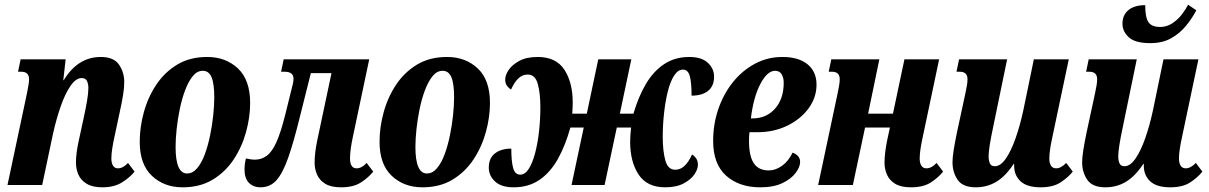

<svg xmlns="http://www.w3.org/2000/svg" viewBox="-20 -789 5159 819"><path d="M417 10Q375 10 350 -5Q325 -20 314.5 -44Q304 -68 304 -95Q304 -136 316 -189L338 -291Q346 -327 351.5 -360Q357 -393 357 -414Q357 -429 351.5 -442.5Q346 -456 328 -456Q304 -456 281 -423Q258 -390 239 -335.5Q220 -281 206 -218L160 0H12L95 -391Q99 -411 101.5 -426Q104 -441 104 -451Q104 -483 71 -483H57L68 -536H260L250 -447H252Q312 -546 410 -546Q465 -546 487.5 -513.5Q510 -481 510 -439Q510 -415 505 -384Q500 -353 491 -312L469 -209Q463 -182 459 -157Q455 -132 455 -113Q455 -94 462 -82.5Q469 -71 483 -71Q505 -71 526 -94L554 -57Q534 -32 500.5 -11Q467 10 417 10Z M759 10Q680 10 628 -39Q576 -88 576 -184Q576 -246 593.5 -310Q611 -374 646.5 -427.5Q682 -481 736 -513.5Q790 -546 864 -546Q943 -546 995 -497Q1047 -448 1047 -350Q1047 -289 1029.5 -225.5Q1012 -162 976.5 -108.5Q941 -55 887 -22.5Q833 10 759 10ZM778 -49Q802 -49 821 -71.5Q840 -94 853.5 -130.5Q867 -167 876 -210.5Q885 -254 889.5 -296.5Q894 -339 894 -373Q894 -432 882.5 -459.5Q871 -487 845 -487Q821 -487 802.5 -464.5Q784 -442 770 -405Q756 -368 747 -324.5Q738 -281 733.5 -238.5Q729 -196 729 -162Q729 -49 778 -49Z M1091 10Q1061 10 1042 -9Q1023 -28 1023 -66Q1023 -88 1029 -113Q1039 -111 1048.5 -109.5Q1058 -108 1067 -108Q1096 -108 1118.5 -125Q1141 -142 1159.5 -183.5Q1178 -225 1196 -297L1229 -430Q1232 -443 1232 -453Q1232 -483 1194 -483H1179L1190 -536H1555L1486 -209Q1480 -182 1476.5 -157Q1473 -132 1473 -113Q1473 -94 1479.5 -82.5Q1486 -71 1501 -71Q1523 -71 1544 -94L1572 -57Q1552 -32 1520 -11Q1488 10 1435 10Q1392 10 1367.5 -5Q1343 -20 1332.5 -44Q1322 -68 1322 -95Q1322 -136 1333 -189L1394 -477H1306L1259 -290Q1233 -184 1210 -118Q1187 -52 1160 -21Q1133 10 1091 10Z M1782 10Q1703 10 1651 -39Q1599 -88 1599 -184Q1599 -246 1616.5 -310Q1634 -374 1669.5 -427.5Q1705 -481 1759 -513.5Q1813 -546 1887 -546Q1966 -546 2018 -497Q2070 -448 2070 -350Q2070 -289 2052.5 -225.5Q2035 -162 1999.5 -108.5Q1964 -55 1910 -22.5Q1856 10 1782 10ZM1801 -49Q1825 -49 1844 -71.5Q1863 -94 1876.5 -130.5Q1890 -167 1899 -210.5Q1908 -254 1912.5 -296.5Q1917 -339 1917 -373Q1917 -432 1905.5 -459.5Q1894 -487 1868 -487Q1844 -487 1825.5 -464.5Q1807 -442 1793 -405Q1779 -368 1770 -324.5Q1761 -281 1756.5 -238.5Q1752 -196 1752 -162Q1752 -49 1801 -49Z M2171 10Q2118 10 2091.5 -15Q2065 -40 2065 -74Q2065 -114 2091 -134.5Q2117 -155 2161 -155Q2161 -100 2169 -72Q2177 -44 2199 -44Q2220 -44 2236 -69.5Q2252 -95 2263 -137.5Q2274 -180 2279.5 -230.5Q2285 -281 2285 -331Q2285 -391 2274 -431Q2263 -471 2231 -471Q2208 -471 2190.5 -454Q2173 -437 2160 -407Q2151 -412 2143 -422.5Q2135 -433 2135 -450Q2135 -469 2150 -491Q2165 -513 2195.5 -529.5Q2226 -546 2274 -546Q2352 -546 2387.5 -491.5Q2423 -437 2423 -352Q2423 -342 2422.5 -330Q2422 -318 2421 -304H2483L2532 -536H2673L2624 -304H2682Q2703 -376 2735 -430.5Q2767 -485 2813 -515.5Q2859 -546 2920 -546Q2973 -546 2999.5 -521Q3026 -496 3026 -462Q3026 -422 3000.5 -401.5Q2975 -381 2930 -381Q2930 -436 2922.5 -464Q2915 -492 2893 -492Q2872 -492 2855.5 -466.5Q2839 -441 2828.5 -398.5Q2818 -356 2812.5 -305.5Q2807 -255 2807 -205Q2807 -145 2818 -105Q2829 -65 2860 -65Q2883 -65 2900.5 -82Q2918 -99 2932 -130Q2941 -125 2949 -114Q2957 -103 2957 -86Q2957 -67 2942 -45Q2927 -23 2896 -6.5Q2865 10 2817 10Q2740 10 2704 -44.5Q2668 -99 2668 -184Q2668 -197 2669 -211.5Q2670 -226 2672 -245H2611L2559 0H2418L2470 -245H2413Q2392 -169 2360 -111.5Q2328 -54 2281.5 -22Q2235 10 2171 10Z M3223 10Q3133 10 3077.5 -39.5Q3022 -89 3022 -188Q3022 -259 3044 -323.5Q3066 -388 3106 -438Q3146 -488 3200 -517Q3254 -546 3317 -546Q3387 -546 3425 -514.5Q3463 -483 3463 -428Q3463 -374 3430 -328Q3397 -282 3339.5 -253.5Q3282 -225 3210 -225H3177Q3175 -208 3175 -188Q3175 -123 3195.5 -92.5Q3216 -62 3259 -62Q3288 -62 3315.5 -81.5Q3343 -101 3361 -138Q3393 -126 3393 -98Q3393 -77 3374 -51.5Q3355 -26 3317.5 -8Q3280 10 3223 10ZM3183 -284H3191Q3249 -284 3286 -325.5Q3323 -367 3323 -436Q3323 -458 3314 -472.5Q3305 -487 3286 -487Q3253 -487 3223.5 -431Q3194 -375 3183 -284Z M3866 10Q3823 10 3798.5 -5Q3774 -20 3763.5 -44Q3753 -68 3753 -95Q3753 -116 3756 -140Q3759 -164 3764 -189L3776 -245H3670L3618 0H3470L3553 -391Q3557 -410 3559.5 -425Q3562 -440 3562 -451Q3562 -483 3529 -483H3515L3526 -536H3731L3683 -304H3789L3838 -536H3986L3917 -209Q3911 -182 3907 -157Q3903 -132 3903 -113Q3903 -94 3910 -82.5Q3917 -71 3932 -71Q3954 -71 3975 -94L4003 -57Q3983 -32 3951 -11Q3919 10 3866 10Z M4142 10Q4087 10 4065 -22Q4043 -54 4043 -97Q4043 -117 4048 -149Q4053 -181 4062 -224L4098 -391Q4102 -410 4104.5 -424.5Q4107 -439 4107 -451Q4107 -483 4074 -483H4060L4071 -536H4276L4216 -245Q4207 -203 4202 -171.5Q4197 -140 4197 -121Q4197 -106 4202 -93Q4207 -80 4224 -80Q4248 -80 4270.5 -112.5Q4293 -145 4312 -199Q4331 -253 4345 -318L4390 -536H4539L4470 -209Q4464 -182 4460 -157Q4456 -132 4456 -113Q4456 -94 4463 -82.5Q4470 -71 4485 -71Q4506 -71 4528 -94L4556 -57Q4536 -32 4504 -11Q4472 10 4419 10Q4361 10 4333.5 -15.5Q4306 -41 4306 -82Q4306 -83 4306 -85.5Q4306 -88 4306 -90H4304Q4270 -38 4230.5 -14Q4191 10 4142 10Z M4887 -605Q4822 -605 4795 -630Q4768 -655 4768 -688Q4768 -725 4793.5 -746Q4819 -767 4865 -767Q4865 -716 4878.5 -695Q4892 -674 4929 -674Q4957 -674 4980.5 -689.5Q5004 -705 5021 -727Q5038 -749 5048 -769L5083 -745Q5066 -712 5039.5 -679.5Q5013 -647 4976 -626Q4939 -605 4887 -605ZM4695 10Q4640 10 4618 -22Q4596 -54 4596 -97Q4596 -117 4601 -149Q4606 -181 4615 -224L4651 -391Q4655 -410 4657.5 -424.5Q4660 -439 4660 -451Q4660 -483 4627 -483H4613L4624 -536H4829L4769 -245Q4760 -203 4755 -171.5Q4750 -140 4750 -121Q4750 -106 4755 -93Q4760 -80 4777 -80Q4801 -80 4823.5 -112.5Q4846 -145 4865 -199Q4884 -253 4898 -318L4943 -536H5092L5023 -209Q5017 -182 5013 -157Q5009 -132 5009 -113Q5009 -94 5016 -82.5Q5023 -71 5038 -71Q5059 -71 5081 -94L5109 -57Q5089 -32 5057 -11Q5025 10 4972 10Q4914 10 4886.5 -15.5Q4859 -41 4859 -82Q4859 -83 4859 -85.5Q4859 -88 4859 -90H4857Q4823 -38 4783.5 -14Q4744 10 4695 10Z"/></svg>

Font: Noto Serif ExtraCondensed ExtraBold
Style: Italic
Weight: 800
Width: 2
Italic angle: -12°
Designer: Monotype Design Team
Foundry: Monotype Imaging Inc.
Version: Version 2.013